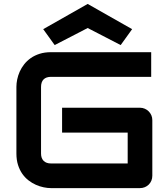

<svg xmlns="http://www.w3.org/2000/svg" viewBox="-20 -969 863 989"><path d="M764.6 -64Q764.6 -50.3 759.8 -38.6Q754.9 -26.9 746.3 -18.3Q737.8 -9.8 726.1 -4.9Q714.4 0 700.7 0H242.7Q225.1 0 204.8 -4.2Q184.6 -8.3 164.8 -17.1Q145 -25.9 127 -39.8Q108.9 -53.7 95 -73.5Q81.1 -93.3 72.8 -119.4Q64.5 -145.5 64.5 -178.2V-522Q64.5 -539.6 68.6 -559.8Q72.8 -580.1 81.5 -599.9Q90.3 -619.6 104.5 -637.7Q118.7 -655.8 138.4 -669.7Q158.2 -683.6 184.1 -691.9Q210 -700.2 242.7 -700.2H758.8V-573.2H242.7Q217.8 -573.2 204.6 -560.1Q191.4 -546.9 191.4 -521V-178.2Q191.4 -153.8 204.8 -140.4Q218.3 -127 242.7 -127H637.7V-286.1H299.8V-414.1H700.7Q714.4 -414.1 726.1 -408.9Q737.8 -403.8 746.3 -395Q754.9 -386.2 759.8 -374.8Q764.6 -363.3 764.6 -350.1ZM601.6 -736.8 431.6 -824.7 261.7 -736.8 202.6 -818.8 431.6 -948.7 660.6 -818.8Z"/></svg>

Font: Audiowide
Style: Regular
Weight: 400
Version: Version 1.003